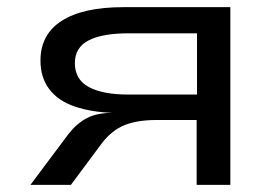

<svg xmlns="http://www.w3.org/2000/svg" viewBox="-20 -516 779 536"><path d="M65 0 172 -143Q194 -171 222 -186Q250 -201 295 -201H302H294Q235 -203 189 -218.5Q143 -234 118 -266.5Q93 -299 93 -347Q93 -420 152.5 -458Q212 -496 324 -496H623V0H529V-181H417Q364 -181 328.5 -167Q293 -153 265 -117L178 0ZM339 -252H530V-423H339Q265 -423 227 -403Q189 -383 189 -340Q189 -294 228 -273Q267 -252 339 -252Z"/></svg>

Font: Nunito Sans 7pt Expanded
Style: Regular
Weight: 400
Width: 7
Designer: Vernon Adams
Foundry: Vernon Adams
Version: Version 3.101;gftools[0.9.27]